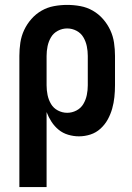

<svg xmlns="http://www.w3.org/2000/svg" viewBox="-20 -548 540 783"><path d="M59 215V-320Q59 -347 63 -374Q67 -401 78.5 -425.5Q90 -450 108 -470.5Q126 -491 149.5 -504.5Q173 -518 200 -523Q227 -528 254 -528Q281 -528 308 -523Q335 -518 358.5 -504.5Q382 -491 400 -470.5Q418 -450 429.5 -425.5Q441 -401 445 -374Q449 -347 449 -320V-200Q449 -176 446.5 -152Q444 -128 437.5 -105Q431 -82 419.5 -61Q408 -40 390 -23.5Q372 -7 349 0.5Q326 8 302 8Q280 8 258 1.5Q236 -5 219 -19Q202 -33 190 -51.5Q178 -70 170 -91V215ZM254 -88Q274 -88 292 -97.5Q310 -107 320 -124Q330 -141 334 -160.5Q338 -180 338 -200V-320Q338 -340 334 -359.5Q330 -379 320 -396Q310 -413 292 -422.5Q274 -432 254 -432Q234 -432 216 -422.5Q198 -413 188 -396Q178 -379 174 -359.5Q170 -340 170 -320V-200Q170 -180 174 -160.5Q178 -141 188 -124Q198 -107 216 -97.5Q234 -88 254 -88Z"/></svg>

Font: Iosevka
Style: Bold
Weight: 700
Monospace: yes
Designer: Belleve Invis
Foundry: Belleve Invis
Version: Version 32.5.0; ttfautohint (v1.8.4)